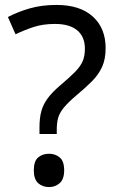

<svg xmlns="http://www.w3.org/2000/svg" viewBox="-20 -744 474 778"><path d="M140 -228Q140 -266 147.5 -293.5Q155 -321 173.5 -346Q192 -371 224 -398Q263 -431 284.5 -453Q306 -475 315 -496Q324 -517 324 -547Q324 -595 293 -621Q262 -647 203 -647Q154 -647 116 -634.5Q78 -622 43 -605L12 -675Q52 -696 100.5 -710Q149 -724 209 -724Q304 -724 356 -677Q408 -630 408 -549Q408 -504 393.5 -472.5Q379 -441 352.5 -414.5Q326 -388 290 -358Q257 -330 239.5 -309Q222 -288 216 -267.5Q210 -247 210 -218V-201H140ZM117 -54Q117 -91 134.5 -106Q152 -121 179 -121Q204 -121 222 -106Q240 -91 240 -54Q240 -18 222 -2Q204 14 179 14Q152 14 134.5 -2Q117 -18 117 -54Z"/></svg>

Font: Noto Sans Lydian
Style: Regular
Weight: 400
Designer: Monotype Design Team
Foundry: Monotype Imaging Inc.
Version: Version 2.002; ttfautohint (v1.8.4.7-5d5b)